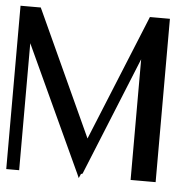

<svg xmlns="http://www.w3.org/2000/svg" viewBox="-48 -668 730 726"><g transform="rotate(5 317.0 -305.0)"><path d="M568 -612V-605V-479V-13V-7V0H561H553H488H481H473V-7V-458L290 -8L284 -6L277 10L270 -6L263 -21L50 -482V-15V-8V0H43H35H16H8H1V-8V-15V-605V-612V-620H8H16H68H73H78L80 -615L82 -611L297 -142L488 -610L490 -615L492 -620H497H502H553H561H568Z"/></g></svg>

Font: Loyal Sans
Style: Boldv1
Weight: 700
Version: Version 001.000